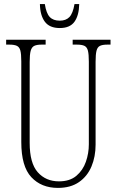

<svg xmlns="http://www.w3.org/2000/svg" viewBox="-20 -908 571 938"><path d="M263 10Q182 10 133 -42.5Q84 -95 84 -214V-608Q84 -644 79.5 -661Q75 -678 62.5 -684Q50 -690 26 -690H10V-714H203V-690H183Q160 -690 147.5 -684Q135 -678 130 -660Q125 -642 125 -605V-210Q125 -111 164.5 -66.5Q204 -22 268 -22Q321 -22 353 -49Q385 -76 399.5 -117.5Q414 -159 414 -203V-607Q414 -643 409.5 -660.5Q405 -678 392.5 -684Q380 -690 356 -690H335V-714H520V-690H504Q481 -690 468.5 -684Q456 -678 451.5 -660Q447 -642 447 -606V-201Q447 -143 427 -95Q407 -47 366 -18.5Q325 10 263 10ZM272 -771Q222 -771 199 -802Q176 -833 175 -888H199Q206 -843 223 -825Q240 -807 272 -807Q302 -807 319 -824.5Q336 -842 344 -888H367Q366 -833 344 -802Q322 -771 272 -771Z"/></svg>

Font: Noto Serif Myanmar ExtraCondensed ExtraLight
Style: Regular
Weight: 200
Width: 2
Designer: Ben Mitchell and the Monotype Design Team
Foundry: Monotype Imaging Inc.
Version: Version 2.106; ttfautohint (v1.8.4.7-5d5b)